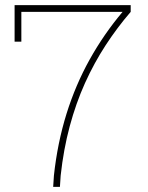

<svg xmlns="http://www.w3.org/2000/svg" viewBox="-20 -731 579 751"><path d="M217.3 -44.4 214.4 0H188L190.9 -44.4Q204.6 -171.4 240.2 -286.1Q275.4 -398.9 330.8 -498.3Q386.2 -597.7 459.5 -684.6H63.5V-567.9H37.1V-710.9H491.2V-684.6Q438.5 -623.5 393.3 -554.2Q348.1 -484.9 312.5 -406.2Q276.9 -327.1 252.7 -237.1Q228.5 -147 217.3 -44.4Z"/></svg>

Font: Suwannaphum Thin
Style: Regular
Weight: 100
Designer: Danh Hong
Version: Version 8.002; ttfautohint (v1.8.3)